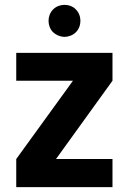

<svg xmlns="http://www.w3.org/2000/svg" viewBox="-20 -772 532 792"><path d="M293 -639C318 -664 318 -708 293 -733C281 -746 263 -752 246 -752C229 -752 212 -746 199 -733C174 -708 174 -664 199 -639C212 -627 229 -620 246 -620C263 -620 281 -627 293 -639ZM47 -554V-439H281L47 -116V0H444V-116H211L444 -439V-554Z"/></svg>

Font: Matrixport Bold
Style: Regular
Weight: 600
Designer: Ninad Kale (Devanagari), Jonny Pinhorn (Latin)
Foundry: Indian Type Foundry
Version: Version 2.000;PS 1.0;hotconv 1.0.79;makeotf.lib2.5.61930; tt